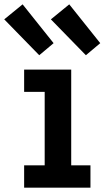

<svg xmlns="http://www.w3.org/2000/svg" viewBox="-62 -863 482 883"><path d="M256.5 -843 399 -664.5 333 -609 172 -774ZM42 -843 184.5 -664.5 118.5 -609 -42.5 -774ZM265.5 -102.5H354V0H49V-102.5H143.5V-440.5H49V-543H265.5Z"/></svg>

Font: Hepta Slab SemiBold
Style: Regular
Weight: 600
Designer: Michael LaGattuta
Foundry: Michael LaGattuta
Version: Version 1.102